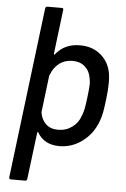

<svg xmlns="http://www.w3.org/2000/svg" viewBox="-60 -743 647 986"><g transform="rotate(5 263.5 -250.0)"><path d="M492 -339Q492 -302 486 -254Q481 -210 476 -184Q471 -158 462 -135Q437 -70 384 -31Q331 8 267 8Q188 8 153 -53Q152 -55 150 -54Q148 -53 148 -51L118 190Q118 194 115 197Q112 200 107 200H34Q29 200 26.5 197Q24 194 25 190L133 -690Q135 -700 144 -700H218Q228 -700 226 -690L198 -461Q198 -459 200 -458Q202 -457 203 -459Q248 -517 328 -517Q394 -517 437 -479.5Q480 -442 489 -383Q492 -362 492 -339ZM389 -255Q395 -305 395 -322Q395 -338 392 -351Q387 -388 362 -411Q337 -434 297 -434Q257 -434 228 -411.5Q199 -389 187 -354Q186 -353 186 -352Q186 -351 185 -351L184 -349L161 -160V-156Q166 -121 189.5 -98Q213 -75 253 -75Q294 -75 325.5 -98Q357 -121 369 -158Q376 -175 380 -194Q384 -213 389 -255Z"/></g></svg>

Font: Barlow Medium
Style: Italic
Weight: 500
Italic angle: -7°
Designer: Jeremy Tribby
Foundry: Tribby Type
Version: Version 1.408